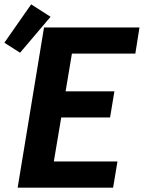

<svg xmlns="http://www.w3.org/2000/svg" viewBox="-52 -861 672 881"><path d="M29 0 150 -735H588L569 -615H278L249 -442H473L453 -322H229L195 -120H487L467 0ZM40 -619 -32 -665 91 -841 180 -784Z"/></svg>

Font: Iosevka SS04 Hv Ex Obl
Style: Regular
Weight: 900
Width: 7
Italic angle: -9°
Monospace: yes
Designer: Belleve Invis
Foundry: Belleve Invis
Version: Version 19.0.0; ttfautohint (v1.8.4)